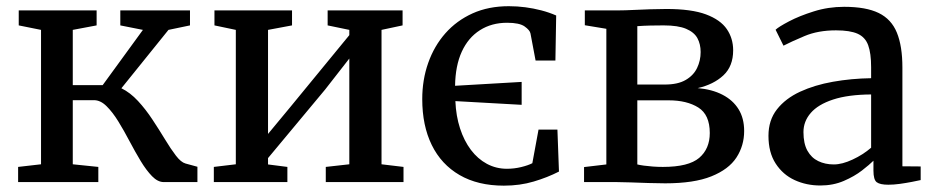

<svg xmlns="http://www.w3.org/2000/svg" viewBox="-20 -588 3016 620"><path d="M38.5 0V-49L112.5 -57.5V-491.5L40.5 -506V-554.5H292V-506L215 -491.5V-313H311.5L441.5 -491.5L368.5 -506V-554.5H593.5V-506L524 -491.5L372 -303Q400.5 -289 425.5 -262Q450.5 -235 472.2 -202Q494 -169 512.8 -138Q531.5 -107 548 -85.5Q564.5 -64 579 -60L617.5 -49.5V0H509Q489.5 0 471 -19Q452.5 -38 434.2 -68.2Q416 -98.5 398.2 -132.2Q380.5 -166 362 -196Q343.5 -226 324 -245.2Q304.5 -264.5 283.5 -264.5H215V-57.5L297.5 -49V0Z M670.5 0V-49L741.5 -57.5V-491.5L672.5 -506V-554.5H923V-506L845.5 -491.5V-155.5L918 -243L1108 -474.5V-491.5L1038 -506V-554.5H1280V-506L1212 -491.5V-57.5L1283 -49V0H1032V-49L1108 -57.5V-399L1030 -299L845.5 -77.5V-57L908 -49V0Z M1607 11.5Q1523 11.5 1464 -22.8Q1405 -57 1374.2 -119.8Q1343.5 -182.5 1343.5 -268Q1343.5 -330.5 1362.8 -385Q1382 -439.5 1418.2 -480.5Q1454.5 -521.5 1506 -544.8Q1557.5 -568 1623 -568Q1650.5 -568 1676.8 -564.5Q1703 -561 1728 -554.5Q1753 -548 1776 -538L1773.5 -392.5H1709.5L1693 -480Q1691 -490.5 1674.2 -502.5Q1657.5 -514.5 1617.5 -514.5Q1567.5 -514.5 1529.8 -490.5Q1492 -466.5 1471.2 -421.2Q1450.5 -376 1449.5 -311L1664.5 -323.5V-249.5L1450.5 -261.5Q1452.5 -213.5 1465.5 -173.5Q1478.5 -133.5 1500.5 -104.2Q1522.5 -75 1552.2 -59Q1582 -43 1617 -43Q1640.5 -43 1663 -48.5Q1685.5 -54 1699 -61L1719 -169.5H1780L1785 -34Q1748 -15 1703.5 -1.8Q1659 11.5 1607 11.5Z M2128 4Q2104.5 4 2074.2 3Q2044 2 2016.5 1Q1989 0 1972.5 0H1866V-48.5L1938 -57V-495L1868.5 -506.5V-554.5H1981Q1998 -554.5 2023.8 -555.8Q2049.5 -557 2078.2 -558Q2107 -559 2132 -559Q2213 -559 2259.8 -541.5Q2306.5 -524 2327 -494Q2347.5 -464 2347.5 -425.5Q2347.5 -374 2315.8 -344.5Q2284 -315 2233 -303.5Q2279.5 -299.5 2313.2 -282Q2347 -264.5 2365 -235.2Q2383 -206 2383 -165Q2383 -117.5 2358 -79.2Q2333 -41 2277 -18.5Q2221 4 2128 4ZM2120.5 -49Q2203.5 -49 2237.8 -78.2Q2272 -107.5 2272 -158.5Q2272 -217.5 2235 -240.8Q2198 -264 2139.5 -264H2038V-57Q2046 -55 2059 -53.2Q2072 -51.5 2088 -50.2Q2104 -49 2120.5 -49ZM2038 -315H2126.5Q2169 -315 2194.2 -329.8Q2219.5 -344.5 2231 -368.5Q2242.5 -392.5 2242.5 -420Q2242.5 -445.5 2232 -464.8Q2221.5 -484 2195.5 -495Q2169.5 -506 2123 -506Q2101.5 -506 2079.8 -505.5Q2058 -505 2038 -503.5Z M2629 11Q2584 11 2546 -6.5Q2508 -24 2484.8 -59.8Q2461.5 -95.5 2461.5 -149.5Q2461.5 -200 2489 -235Q2516.5 -270 2563.5 -291.8Q2610.5 -313.5 2669.8 -324Q2729 -334.5 2793 -335.5V-371Q2793 -416 2783.5 -442Q2774 -468 2749.5 -479Q2725 -490 2679.5 -490Q2621.5 -490 2577.8 -471.5Q2534 -453 2510 -440.5L2484.5 -492Q2494.5 -501.5 2527.8 -519Q2561 -536.5 2607.8 -551.2Q2654.5 -566 2706 -566Q2776.5 -566 2817.5 -546Q2858.5 -526 2876.2 -482.5Q2894 -439 2894 -370V-51L2953 -50.5V-6.5Q2942 -4 2923.8 -0.5Q2905.5 3 2885.5 5.8Q2865.5 8.5 2848.5 8.5Q2822 8.5 2811.2 0.5Q2800.5 -7.5 2800.5 -37V-69Q2788 -56.5 2763.5 -37.5Q2739 -18.5 2704.8 -3.8Q2670.5 11 2629 11ZM2672.5 -57Q2699.5 -57 2733.2 -72.8Q2767 -88.5 2793 -111V-283Q2718.5 -282.5 2670 -266.5Q2621.5 -250.5 2598 -223.2Q2574.5 -196 2574.5 -161.5Q2574.5 -124.5 2587.2 -101.5Q2600 -78.5 2622.2 -67.8Q2644.5 -57 2672.5 -57Z"/></svg>

Font: Merriweather 20pt
Style: Regular
Weight: 400
Version: Version 2.100